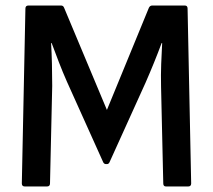

<svg xmlns="http://www.w3.org/2000/svg" viewBox="-20 -675 771 695"><path d="M70 0Q59 0 59 -11L72 -644Q72 -655 83 -655H201Q209 -655 212 -647L367 -277L519 -647Q523 -655 531 -655H649Q659 -655 659 -644L672 -11Q672 0 661 0H581Q571 0 571 -11L563 -361Q562 -405 563.5 -443.5Q565 -482 567 -519H565Q539 -449 507 -376L377 -89Q374 -81 367 -81H364Q356 -81 353 -89L222 -380Q207 -414 193.5 -449Q180 -484 167 -519H165Q167 -483 168 -444.5Q169 -406 169 -364L161 -11Q161 0 150 0Z"/></svg>

Font: Sofia Sans Extra Cond
Style: Bold
Weight: 700
Width: 1
Designer: Botio Nikoltchev, Ani Petrova
Foundry: lettersoup
Version: Version 4.100; ttfautohint (v1.8.3)